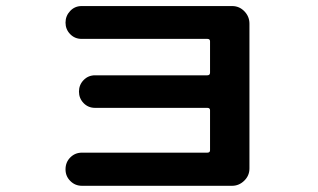

<svg xmlns="http://www.w3.org/2000/svg" viewBox="-20 -594 1040 628"><path d="M658.2 -94.7Q667 -94.7 667 -102.5V-233.4Q667 -241.2 658.2 -241.2H291Q268.6 -241.2 253.4 -256.8Q238.3 -272.5 238.3 -294.4Q238.3 -316.4 253.4 -332Q268.6 -347.7 291 -347.7H658.2Q667 -347.7 667 -356.4V-459Q667 -466.8 658.2 -466.8H247.1Q224.6 -466.8 209.5 -482.4Q194.3 -498 194.3 -520Q194.3 -542 209.5 -558.1Q224.6 -574.2 247.1 -574.2H739.3Q762.7 -574.2 779.3 -557.1Q795.9 -540 795.9 -516.6V-43Q795.9 -19.5 778.8 -2.9Q761.7 13.7 739.3 13.7H248Q225.6 13.7 210 -2Q194.3 -17.6 194.3 -40Q194.3 -63.5 210 -79.1Q225.6 -94.7 248 -94.7Z"/></svg>

Font: Rounded Mgen+ 1m bold
Style: Bold
Weight: 700
Designer: [Source Han Sans]
Ryoko NISHIZUKA  (kana & ideographs); Paul D. Hunt (Latin, Greek & Cyrillic); Wenlong ZHANG  (bopomofo
Version: Version 1.059.20150602